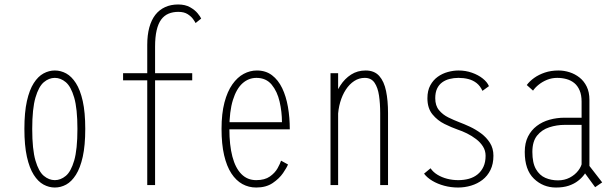

<svg xmlns="http://www.w3.org/2000/svg" viewBox="-20 -827 2740 858"><path d="M225 11Q199 11 174.5 -2.2Q150 -15.5 130.8 -45.8Q111.5 -76 100.2 -126.5Q89 -177 89 -251Q89 -325 100.2 -375.2Q111.5 -425.5 130.8 -455.5Q150 -485.5 174.5 -498.8Q199 -512 225 -512Q251.5 -512 275.8 -498.8Q300 -485.5 319.2 -455.5Q338.5 -425.5 349.8 -375.2Q361 -325 361 -251Q361 -177 349.8 -126.5Q338.5 -76 319.2 -45.8Q300 -15.5 275.8 -2.2Q251.5 11 225 11ZM225 -22Q251 -22 274 -41Q297 -60 311.5 -109.5Q326 -159 326 -251Q326 -341.5 311.5 -391Q297 -440.5 274 -459.8Q251 -479 225 -479Q199 -479 176 -459.8Q153 -440.5 138.5 -391Q124 -341.5 124 -251Q124 -159 138.5 -109.5Q153 -60 176 -41Q199 -22 225 -22Z M530 -500H839V-468H530ZM776 -807Q807.5 -807 829.2 -794.8Q851 -782.5 863.2 -767.5Q875.5 -752.5 879 -744L854 -724Q851.5 -729.5 843 -741.5Q834.5 -753.5 818.5 -763.8Q802.5 -774 777 -774Q752.5 -774 733 -765.8Q713.5 -757.5 700.2 -739.5Q687 -721.5 680 -691.5Q673 -661.5 673 -618V0H638V-626Q638 -670.5 647.2 -704.2Q656.5 -738 674.2 -760.8Q692 -783.5 717.8 -795.2Q743.5 -807 776 -807Z M993 -281H1240Q1240 -327 1229.5 -372.8Q1219 -418.5 1194 -448.8Q1169 -479 1126 -479Q1091 -479 1063.8 -454.8Q1036.5 -430.5 1020.8 -380Q1005 -329.5 1005 -251Q1005 -178.5 1018.5 -127.2Q1032 -76 1058.8 -49Q1085.5 -22 1125 -22Q1163 -22 1186 -38.2Q1209 -54.5 1220.5 -75.2Q1232 -96 1236 -109L1267 -92Q1261.5 -78 1244.8 -53.5Q1228 -29 1198.5 -9Q1169 11 1125 11Q1091.5 11 1063.2 -4.5Q1035 -20 1014 -52Q993 -84 981.5 -133.5Q970 -183 970 -251Q970 -319.5 983 -369Q996 -418.5 1018.5 -450.2Q1041 -482 1069.2 -497Q1097.5 -512 1128 -512Q1167.5 -512 1195.5 -490.8Q1223.5 -469.5 1241 -433Q1258.5 -396.5 1266.8 -349Q1275 -301.5 1275 -249H993Z M1457 0Q1457 -109 1457 -184Q1457 -259 1457 -308Q1457 -357 1457 -387.2Q1457 -417.5 1457 -436Q1457 -454.5 1457 -468.8Q1457 -483 1457 -500H1491V-402V0ZM1679 0V-321Q1679 -363.5 1673.8 -399.5Q1668.5 -435.5 1653.8 -457.2Q1639 -479 1610 -479Q1584.5 -479 1563 -465Q1541.5 -451 1525.5 -426.5Q1509.5 -402 1500.2 -370Q1491 -338 1490 -302H1460Q1460.5 -340 1470.8 -377.2Q1481 -414.5 1500.8 -445Q1520.5 -475.5 1549 -493.8Q1577.5 -512 1614 -512Q1653 -512 1674.8 -487.5Q1696.5 -463 1705.2 -420.2Q1714 -377.5 1714 -322V0Z M2027 11Q1995 11 1965.2 3Q1935.5 -5 1912 -19Q1888.5 -33 1875 -51L1904 -75Q1915.5 -58 1934.8 -46.2Q1954 -34.5 1978 -28.2Q2002 -22 2028 -22Q2053.5 -22 2075.8 -28.2Q2098 -34.5 2114.5 -48Q2131 -61.5 2140.5 -82Q2150 -102.5 2150 -131Q2150 -154 2138.2 -172.5Q2126.5 -191 2107.5 -205.5Q2088.5 -220 2066.8 -230.8Q2045 -241.5 2025 -248Q1998 -257.5 1966.5 -273Q1935 -288.5 1912.5 -316Q1890 -343.5 1890 -388Q1890 -422 1902.8 -445.5Q1915.5 -469 1936 -483.8Q1956.5 -498.5 1981 -505.2Q2005.5 -512 2029 -512Q2061 -512 2089.2 -502Q2117.5 -492 2137.5 -476Q2157.5 -460 2165 -442L2136 -421Q2126 -443 2109.8 -455.8Q2093.5 -468.5 2072.8 -473.8Q2052 -479 2029 -479Q2008 -479 1989.2 -474.2Q1970.5 -469.5 1956 -459Q1941.5 -448.5 1933.2 -431Q1925 -413.5 1925 -388Q1925 -355 1941.8 -334.8Q1958.5 -314.5 1983.5 -302.2Q2008.5 -290 2032 -281Q2053.5 -273 2079.8 -260.8Q2106 -248.5 2130 -230.8Q2154 -213 2169.5 -188.5Q2185 -164 2185 -131Q2185 -94.5 2171.8 -67.5Q2158.5 -40.5 2136 -23.2Q2113.5 -6 2085.2 2.5Q2057 11 2027 11Z M2639.5 9.5 2582.5 -68.5 2600 -103.5 2671 -12ZM2582 -105 2607 -74Q2601.5 -61.5 2590.8 -46.8Q2580 -32 2563 -18.8Q2546 -5.5 2521.8 2.8Q2497.5 11 2464.5 11Q2407 11 2366 -28.5Q2325 -68 2325 -148Q2325 -188 2339.5 -216.8Q2354 -245.5 2378.8 -264.2Q2403.5 -283 2435.8 -292Q2468 -301 2503 -301H2587V-269H2504Q2468 -269 2434.8 -258.2Q2401.5 -247.5 2380.2 -221.2Q2359 -195 2359 -148Q2359 -99 2375 -71.2Q2391 -43.5 2417 -32.2Q2443 -21 2473.5 -21Q2502.5 -21 2526 -33.2Q2549.5 -45.5 2564.2 -64.8Q2579 -84 2582 -105ZM2476 -512Q2501 -512 2525.2 -504.2Q2549.5 -496.5 2569.8 -480.5Q2590 -464.5 2602 -439.8Q2614 -415 2614 -381V-71L2579 -80V-373Q2579 -402.5 2570.2 -423Q2561.5 -443.5 2546.5 -455.8Q2531.5 -468 2511.8 -473.5Q2492 -479 2470 -479Q2446 -479 2425 -470.5Q2404 -462 2387.8 -449Q2371.5 -436 2362 -422L2334 -447Q2346.5 -464 2367 -478.8Q2387.5 -493.5 2415 -502.8Q2442.5 -512 2476 -512Z"/></svg>

Font: League Mono Thin Condensed
Style: Regular
Weight: 100
Width: 1
Designer: Tyler Finck
Foundry: The League of Moveable Type / Tyler Finck
Version: Version 2.300;RELEASE